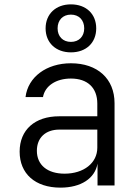

<svg xmlns="http://www.w3.org/2000/svg" viewBox="-20 -850 640 880"><path d="M305 -610C375 -610 421 -654 421 -720C421 -786 375 -830 305 -830C236 -830 189 -786 189 -720C189 -654 236 -610 305 -610ZM305 -783C342 -783 366 -758 366 -720C366 -683 342 -658 305 -658C268 -658 244 -683 244 -720C244 -758 268 -783 305 -783ZM305 -560C193 -560 108 -497 97 -405H177C186 -456 236 -490 305 -490C381 -490 426 -448 426 -375V-317H251C140 -317 70 -255 70 -155C70 -54 141 10 257 10C351 10 415 -32 427 -100V0H505V-377C505 -489 427 -560 305 -560ZM276 -54C197 -54 149 -94 149 -159C149 -219 189 -256 252 -256H426V-173C426 -103 364 -54 276 -54Z"/></svg>

Font: Tekne LDO Light
Style: Regular
Weight: 300
Monospace: yes
Designer: Alessio Laiso, Mario Rullo, Paolo Rosset
Foundry: Alessio Laiso
Version: Version 1.000;hotconv 1.0.109;makeotfexe 2.5.65596